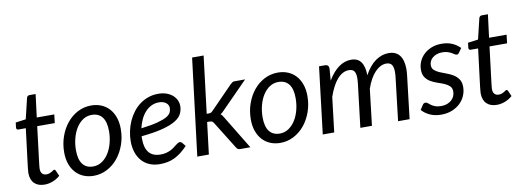

<svg xmlns="http://www.w3.org/2000/svg" viewBox="-59 -1082 3900 1436"><g transform="rotate(-10 1891.0 -364.0)"><path d="M79.5 -95.5Q79.5 -98.5 79.8 -103.2Q80 -108 80.8 -117Q81.5 -126 83 -140.5Q84.5 -155 87.5 -178.5L119 -432H62.5Q56 -432 51.8 -435.8Q47.5 -439.5 47.5 -447.5Q47.5 -449 48 -453.5Q48.5 -458 49.2 -463.8Q50 -469.5 50.8 -475.5Q51.5 -481.5 52 -487L130 -497.5L167.5 -654Q169.5 -661.5 175 -666.2Q180.5 -671 188.5 -671H235.5L213.5 -496.5H346.5L339 -432H205.5L175 -183Q172.5 -162.5 171 -150L169 -130Q168.5 -122.5 168.2 -119.5Q168 -116.5 168 -115Q168 -89.5 179.8 -77.2Q191.5 -65 212 -65Q225 -65 235 -68.8Q245 -72.5 252.2 -77Q259.5 -81.5 264.5 -85.2Q269.5 -89 273.5 -89Q277.5 -89 279.8 -87Q282 -85 284.5 -80.5L303 -38Q279 -16.5 247.8 -4.2Q216.5 8 185 8Q136.5 8 108.5 -18.5Q80.5 -45 79.5 -95.5Z M566.5 -62.5Q603 -62.5 633 -82.5Q663 -102.5 684 -135.8Q705 -169 716.5 -212.5Q728 -256 728 -303.5Q728 -373.5 700.5 -409Q673 -444.5 621 -444.5Q584 -444.5 554.2 -424.8Q524.5 -405 503.5 -371.8Q482.5 -338.5 471 -295Q459.5 -251.5 459.5 -204Q459.5 -134 486.8 -98.2Q514 -62.5 566.5 -62.5ZM558.5 7Q517 7 482.5 -7.2Q448 -21.5 423 -48.5Q398 -75.5 384 -114.5Q370 -153.5 370 -203.5Q370 -267.5 390 -324Q410 -380.5 444.8 -423Q479.5 -465.5 526.8 -490Q574 -514.5 629 -514.5Q670.5 -514.5 705 -500.2Q739.5 -486 764.5 -459Q789.5 -432 803.5 -392.8Q817.5 -353.5 817.5 -304Q817.5 -240.5 797.5 -184Q777.5 -127.5 742.8 -85Q708 -42.5 660.5 -17.8Q613 7 558.5 7Z M1285.5 -398Q1285.5 -365 1272 -337.2Q1258.5 -309.5 1222.5 -287.2Q1186.5 -265 1123.5 -248.5Q1060.5 -232 961.5 -222Q961 -216.5 961 -211V-200.5Q961 -133.5 990.2 -98.2Q1019.5 -63 1078.5 -63Q1102.5 -63 1121.2 -68Q1140 -73 1154.8 -80.2Q1169.5 -87.5 1180.8 -96.2Q1192 -105 1201.5 -112.2Q1211 -119.5 1219 -124.5Q1227 -129.5 1235 -129.5Q1244 -129.5 1251.5 -121L1273.5 -93.5Q1248 -67 1223.8 -48.2Q1199.5 -29.5 1174 -17Q1148.5 -4.5 1120.8 1.2Q1093 7 1061 7Q1017.5 7 983 -7.5Q948.5 -22 924.5 -48.8Q900.5 -75.5 887.5 -113.5Q874.5 -151.5 874.5 -198.5Q874.5 -237.5 882.8 -276.2Q891 -315 906.8 -350Q922.5 -385 945.2 -415Q968 -445 997.2 -466.8Q1026.5 -488.5 1061.8 -501Q1097 -513.5 1137.5 -513.5Q1176 -513.5 1204 -502.5Q1232 -491.5 1250 -474.5Q1268 -457.5 1276.8 -437Q1285.5 -416.5 1285.5 -398ZM1132.5 -449.5Q1101 -449.5 1074.5 -436.5Q1048 -423.5 1027.5 -400.8Q1007 -378 992.5 -347.2Q978 -316.5 970 -281Q1047 -290.5 1093.5 -302.8Q1140 -315 1165 -329.2Q1190 -343.5 1198 -360Q1206 -376.5 1206 -394.5Q1206 -403.5 1202 -413.2Q1198 -423 1189.2 -431Q1180.5 -439 1166.5 -444.2Q1152.5 -449.5 1132.5 -449.5Z M1523 -736.5 1470 -303H1485.5Q1495.5 -303 1502 -305.8Q1508.5 -308.5 1516.5 -317L1684 -488.5Q1692 -496.5 1699.5 -501.5Q1707 -506.5 1719 -506.5H1797.5L1602 -308Q1594.5 -300 1587.2 -293.2Q1580 -286.5 1571.5 -281.5Q1579.5 -275.5 1585 -267.5Q1590.5 -259.5 1596 -250L1748 0H1671.5Q1660.5 0 1653.8 -4Q1647 -8 1641.5 -17.5L1512.5 -225Q1506 -235 1499.8 -238.5Q1493.5 -242 1479.5 -242H1462.5L1433 0H1345L1435.5 -736.5Z M1984 -62.5Q2020.5 -62.5 2050.5 -82.5Q2080.5 -102.5 2101.5 -135.8Q2122.5 -169 2134 -212.5Q2145.5 -256 2145.5 -303.5Q2145.5 -373.5 2118 -409Q2090.5 -444.5 2038.5 -444.5Q2001.5 -444.5 1971.8 -424.8Q1942 -405 1921 -371.8Q1900 -338.5 1888.5 -295Q1877 -251.5 1877 -204Q1877 -134 1904.2 -98.2Q1931.5 -62.5 1984 -62.5ZM1976 7Q1934.5 7 1900 -7.2Q1865.5 -21.5 1840.5 -48.5Q1815.5 -75.5 1801.5 -114.5Q1787.5 -153.5 1787.5 -203.5Q1787.5 -267.5 1807.5 -324Q1827.5 -380.5 1862.2 -423Q1897 -465.5 1944.2 -490Q1991.5 -514.5 2046.5 -514.5Q2088 -514.5 2122.5 -500.2Q2157 -486 2182 -459Q2207 -432 2221 -392.8Q2235 -353.5 2235 -304Q2235 -240.5 2215 -184Q2195 -127.5 2160.2 -85Q2125.5 -42.5 2078 -17.8Q2030.5 7 1976 7Z M2298 0 2359 -507H2403.5Q2433.5 -507 2433.5 -477L2426.5 -386.5Q2464 -449.5 2508.5 -481.8Q2553 -514 2602.5 -514Q2654 -514 2678.5 -478.8Q2703 -443.5 2703 -378Q2741 -447.5 2788.2 -480.8Q2835.5 -514 2887.5 -514Q2943.5 -514 2971.2 -477.5Q2999 -441 2999 -372.5Q2999 -361 2998 -348.5Q2997 -336 2995.5 -322.5L2957.5 0H2870L2908 -322.5Q2911 -347 2911 -367Q2911 -404.5 2898.5 -422.2Q2886 -440 2856.5 -440Q2835 -440 2813.5 -429.2Q2792 -418.5 2772 -397.8Q2752 -377 2734.8 -346.2Q2717.5 -315.5 2704 -275.5L2671.5 0H2583.5L2622 -322.5Q2623.5 -336 2624.5 -348Q2625.5 -360 2625.5 -370.5Q2625.5 -406 2613.8 -423Q2602 -440 2572.5 -440Q2548.5 -440 2526.2 -428Q2504 -416 2484.2 -393.2Q2464.5 -370.5 2447.5 -337.8Q2430.5 -305 2416.5 -264L2385 0Z M3407.5 -425.5Q3403.5 -419.5 3399.5 -416.8Q3395.5 -414 3389.5 -414Q3382.5 -414 3374.2 -419.5Q3366 -425 3354.2 -431.8Q3342.5 -438.5 3325.5 -444.2Q3308.5 -450 3284.5 -450Q3262 -450 3243.5 -443.8Q3225 -437.5 3211.5 -426.5Q3198 -415.5 3190.8 -400.8Q3183.5 -386 3183.5 -369.5Q3183.5 -346 3199 -332Q3214.5 -318 3238 -307.8Q3261.5 -297.5 3288.8 -288Q3316 -278.5 3339.5 -264Q3363 -249.5 3378.5 -227Q3394 -204.5 3394 -168.5Q3394 -133.5 3380.2 -101.5Q3366.5 -69.5 3340.8 -45.2Q3315 -21 3278.8 -6.5Q3242.5 8 3197.5 8Q3149 8 3111.8 -9.2Q3074.5 -26.5 3051 -53.5L3073 -87.5Q3077 -94 3082.5 -97.5Q3088 -101 3096.5 -101Q3104.5 -101 3112.5 -94Q3120.5 -87 3132.5 -78.2Q3144.5 -69.5 3162.8 -62.5Q3181 -55.5 3209 -55.5Q3233.5 -55.5 3253.2 -63Q3273 -70.5 3286.8 -83Q3300.5 -95.5 3307.8 -112.2Q3315 -129 3315 -148Q3315 -173.5 3299.5 -188.5Q3284 -203.5 3260.5 -213.5Q3237 -223.5 3210 -232.2Q3183 -241 3159.5 -254.8Q3136 -268.5 3120.5 -290.5Q3105 -312.5 3105 -349Q3105 -381 3117.8 -410.8Q3130.5 -440.5 3154.5 -463.5Q3178.5 -486.5 3212.8 -500.2Q3247 -514 3290 -514Q3335.5 -514 3370.2 -498.8Q3405 -483.5 3430 -457.5Z M3514.5 -95.5Q3514.5 -98.5 3514.8 -103.2Q3515 -108 3515.8 -117Q3516.5 -126 3518 -140.5Q3519.5 -155 3522.5 -178.5L3554 -432H3497.5Q3491 -432 3486.8 -435.8Q3482.5 -439.5 3482.5 -447.5Q3482.5 -449 3483 -453.5Q3483.5 -458 3484.2 -463.8Q3485 -469.5 3485.8 -475.5Q3486.5 -481.5 3487 -487L3565 -497.5L3602.5 -654Q3604.5 -661.5 3610 -666.2Q3615.5 -671 3623.5 -671H3670.5L3648.5 -496.5H3781.5L3774 -432H3640.5L3610 -183Q3607.5 -162.5 3606 -150L3604 -130Q3603.5 -122.5 3603.2 -119.5Q3603 -116.5 3603 -115Q3603 -89.5 3614.8 -77.2Q3626.5 -65 3647 -65Q3660 -65 3670 -68.8Q3680 -72.5 3687.2 -77Q3694.5 -81.5 3699.5 -85.2Q3704.5 -89 3708.5 -89Q3712.5 -89 3714.8 -87Q3717 -85 3719.5 -80.5L3738 -38Q3714 -16.5 3682.8 -4.2Q3651.5 8 3620 8Q3571.5 8 3543.5 -18.5Q3515.5 -45 3514.5 -95.5Z"/></g></svg>

Font: Lato TR
Style: Italic
Weight: 400
Italic angle: -12°
Designer: Lukasz Dziedzic
Foundry: tyPoland Lukasz Dziedzic
Version: Version 1.104 2013